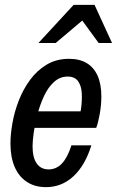

<svg xmlns="http://www.w3.org/2000/svg" viewBox="-20 -760 481 790"><path d="M169 10Q123 10 90 -12Q57 -34 40 -74Q23 -114 23 -170Q23 -206 31 -252.5Q39 -299 57 -345.5Q75 -392 103.5 -431Q132 -470 172 -494Q212 -518 264 -518Q307 -518 336.5 -500.5Q366 -483 381.5 -448.5Q397 -414 397 -363Q397 -328 390.5 -291.5Q384 -255 376 -234H89L103 -302H338L302 -255Q309 -281 313.5 -313.5Q318 -346 316.5 -376Q315 -406 301.5 -425.5Q288 -445 258 -445Q227 -445 202.5 -423Q178 -401 161.5 -365.5Q145 -330 134.5 -291Q124 -252 119 -216Q114 -180 114 -158Q114 -112 131 -87.5Q148 -63 180 -63Q212 -63 235 -87.5Q258 -112 274 -162H356Q330 -79 282 -34.5Q234 10 169 10ZM138 -583 283 -740H369L441 -583H386L291 -713H363L209 -583Z"/></svg>

Font: Instrument Sans Condensed Medium
Style: Italic
Weight: 500
Width: 3
Italic angle: -13°
Designer: Rodrigo Fuenzalida
Foundry: fragTYPE
Version: Version 1.000;gftools[0.9.28]